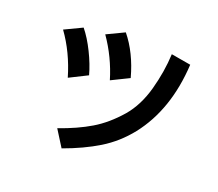

<svg xmlns="http://www.w3.org/2000/svg" viewBox="-123 -888 1246 1095"><g transform="rotate(20 500.0 -340.5)"><path d="M123 -606.4 229.5 -657.2Q267.6 -610.4 301.3 -542Q335 -473.6 351.6 -412.1L242.2 -357.4Q201.2 -498 123 -606.4ZM358.4 -663.1 464.8 -713.9Q542 -619.1 580.1 -478.5L472.7 -425.8Q434.6 -553.7 358.4 -663.1ZM284.2 -66.4Q393.6 -104.5 473.1 -151.9Q552.7 -199.2 624 -281.2Q687.5 -355.5 718.3 -467.3Q749 -579.1 753.9 -686.5L873 -666Q857.4 -387.7 714.8 -206.1Q646.5 -120.1 556.2 -64.9Q465.8 -9.8 346.7 33.2Z"/></g></svg>

Font: Gothic A1
Style: Bold
Weight: 700
Version: Version 2.50